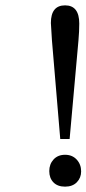

<svg xmlns="http://www.w3.org/2000/svg" viewBox="-20 -689 323 717"><path d="M205 -170 174 -538Q170 -594 170 -603Q170 -669 223 -669Q276 -669 276 -601Q276 -572 273 -538L240 -170ZM283 -49Q283 -25 267 -8.5Q251 8 223 8Q195 8 179.5 -8Q164 -24 164 -50Q164 -76 180 -93.5Q196 -111 223 -111Q250 -111 266.5 -93Q283 -75 283 -49Z"/></svg>

Font: myMathFont
Style: Regular
Weight: 400
Designer: Ross Mills, John Hudson & Paul Hanslow, Tiro Typeworks Ltd; with prior portions MicroPress Inc., and Coen Hoffman. Math 
Foundry: Tiro Typeworks Ltd
Version: Version 2.13 b171